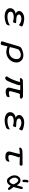

<svg xmlns="http://www.w3.org/2000/svg" viewBox="2328 -2996 843 5540"><g transform="rotate(90 2750.0 -226.5)"><path d="M696.3 -356Q707 -356 720.7 -374.8Q734.4 -393.6 739.7 -418Q741.2 -422.9 741.2 -427.7Q741.2 -432.6 740.7 -437.7Q740.2 -442.9 740.2 -445.3Q735.4 -453.1 712.6 -463.1Q689.9 -473.1 657.5 -481.9Q625 -490.7 587.6 -497.1Q550.3 -503.4 521 -503.4Q464.4 -503.4 423.3 -490.2Q368.7 -473.1 336.4 -440.9Q320.8 -425.8 312 -408.2Q298.3 -381.8 298.3 -356.4Q298.3 -331.1 312 -305.2Q325.7 -279.8 365.2 -259.8L378.9 -252.9L363.8 -251.5Q335 -248.5 308.6 -235.8Q268.1 -216.3 243.2 -180.7Q234.9 -168.9 228.5 -155.3Q216.3 -128.9 216.3 -97.7Q216.3 -53.2 239.3 -22.9Q262.7 7.3 296.6 25.9Q330.6 44.4 370.1 52.7Q409.7 61 441.4 61Q516.1 61 571.8 47.9Q627.4 34.7 661.1 20.5Q688 7.3 701.2 -21.2Q714.4 -49.8 714.4 -80.1Q714.4 -83.5 711.4 -86.4Q710.4 -87.4 709.5 -87.4Q708.5 -87.4 708 -86.9Q702.1 -85.4 689.9 -78.4Q677.7 -71.3 671.4 -67.6Q665 -64 661.6 -62.5Q624.5 -43.5 564 -29.8Q515.1 -19 457.3 -19Q399.4 -19 359.9 -41Q318.8 -64 318.8 -110.4Q318.8 -134.3 332 -151.9Q356.4 -185.1 414.6 -195.8Q441.9 -200.7 472.2 -200.7Q502.4 -200.7 533.2 -196.8Q564.5 -192.9 591.3 -182.6Q597.2 -181.2 603.3 -180.2Q609.4 -179.2 610.4 -179.2Q616.2 -179.2 622.6 -187.5Q635.7 -205.1 645 -235.8Q648.9 -247.6 648.9 -252.4Q648.9 -257.3 645.8 -260.5Q642.6 -263.7 635.3 -265.6Q619.1 -271 597.2 -272.5Q575.2 -273.9 561.5 -273.9Q547.9 -273.9 543 -273.9Q538.1 -273.9 533.7 -274.4Q524.9 -274.9 519 -275.9Q443.4 -282.2 416.5 -309.1Q408.2 -317.4 404.3 -328.1Q398.9 -341.8 398.9 -357.4Q399.4 -373.5 413.6 -386.7Q438 -409.2 484.9 -417.5Q507.3 -421.4 529.3 -421.4Q567.4 -419.4 609.9 -405.3Q628.9 -398.4 644.3 -389.9Q659.7 -381.3 669.9 -373Q680.2 -364.7 686.5 -360.4Q692.9 -356 696.3 -356Z M1174.3 127.9Q1172.9 133.8 1172.9 139.2Q1172.9 155.3 1190.4 164.1Q1210.9 174.3 1246.1 174.3Q1260.7 174.3 1268.1 166.3Q1275.4 158.2 1281.5 135.7Q1287.6 113.3 1295.4 75.7Q1303.2 38.1 1321.8 -22.9L1326.2 -20.5Q1355 -5.4 1396.5 3.9Q1438 13.2 1481.4 13.2Q1573.2 13.2 1650.4 -38.1Q1675.8 -55.2 1697.8 -77.1Q1737.3 -116.7 1760.5 -168.7Q1783.7 -220.7 1783.7 -280.3Q1783.7 -314.9 1771.5 -350.1Q1759.8 -385.3 1734.6 -414.1Q1709.5 -442.9 1669.2 -460.9Q1628.9 -479 1571.3 -479Q1536.6 -479 1499 -469.7Q1443.8 -456.5 1399.9 -436.5Q1386.2 -430.2 1371.6 -421.9Q1353.5 -411.6 1349.1 -405.8L1348.6 -404.8Q1346.2 -403.8 1344.2 -401.4Q1334.5 -391.6 1313 -333.5Q1294.9 -282.2 1277.8 -216.8Q1239.7 -77.6 1212.9 5.9Q1186 89.4 1174.3 127.9ZM1484.4 -388.7Q1524.9 -404.8 1564.5 -404.8Q1585.4 -404.8 1607.9 -398.9Q1653.8 -386.2 1674.3 -342.8Q1685.1 -320.3 1685.1 -287.1Q1685.1 -246.6 1671.9 -206.5Q1658.2 -166.5 1630.4 -134.8Q1602.5 -103 1560.1 -83.5Q1517.6 -64 1460.9 -64Q1419.4 -64 1392.6 -71Q1365.7 -78.1 1341.8 -90.8L1338.4 -92.3Q1348.1 -128.9 1354.7 -156Q1361.3 -183.1 1366 -200.4Q1370.6 -217.8 1375 -233.9Q1384.3 -267.1 1393.3 -294.9Q1402.3 -322.8 1410.2 -340.3Q1439.5 -371.6 1484.4 -388.7Z M2528.3 -469.2Q2427.7 -469.2 2298.8 -463.4Q2290 -463.4 2268.6 -451.7Q2248 -440.4 2235.8 -413.1Q2235.8 -409.2 2234.9 -405.8Q2233.9 -402.3 2233.6 -401.1Q2233.4 -399.9 2233.4 -399.4Q2233.4 -391.6 2241.2 -385.3Q2247.1 -380.4 2262.2 -376.5Q2278.3 -378.4 2295.7 -380.4Q2313 -382.3 2349.1 -384.8Q2338.4 -335.9 2318.8 -280.8Q2277.8 -161.6 2231.4 -77.1Q2208 -34.2 2190.4 -13.2Q2185.5 -1.5 2185.5 9.3Q2185.5 22 2195.3 31.7Q2208 44.4 2233.4 44.4Q2255.4 44.4 2271.5 33.2Q2301.8 11.2 2319.8 -31.2Q2328.1 -50.8 2335 -65.4Q2355.5 -110.4 2375 -159.2Q2407.7 -242.2 2432.6 -323.2Q2441.9 -352.1 2441.9 -358.4Q2441.9 -362.3 2440.4 -365.2Q2437.5 -370.6 2424.8 -388.2H2433.6Q2444.3 -388.2 2452.6 -388.7Q2466.8 -389.2 2475.3 -389.2Q2483.9 -389.2 2484.9 -389.2Q2485.8 -389.2 2486.6 -389.2Q2487.3 -389.2 2488 -389.2Q2488.8 -389.2 2489.7 -389.2Q2490.7 -389.2 2491.7 -389.2Q2492.7 -389.2 2493.9 -389.2Q2495.1 -389.2 2496.1 -388.9Q2497.1 -388.7 2498 -388.7Q2500.5 -388.7 2504.9 -388.7Q2515.6 -388.2 2529.8 -388.2Q2543.9 -388.2 2553.7 -387.7Q2570.3 -387.2 2579.1 -387.2H2584.5Q2567.9 -297.9 2541.5 -203.6Q2518.6 -122.6 2512.2 -95.7Q2510.3 -85.4 2509.3 -76.7L2507.3 -59.6Q2507.3 -18.6 2538.6 6.8Q2569.8 32.7 2631.8 32.7Q2659.7 32.7 2691.4 25.9Q2723.1 19 2751 6.8Q2770 -3.9 2776.9 -24.7Q2783.7 -45.4 2783.7 -69.3Q2783.7 -79.6 2781.2 -79.6Q2780.8 -79.6 2776.9 -79.1Q2772.9 -78.6 2763.2 -78.6Q2692.9 -59.1 2659.2 -59.1Q2639.6 -59.1 2626 -65.9Q2610.8 -73.2 2610.8 -95.7Q2610.8 -107.9 2618.2 -139.2Q2636.7 -215.8 2670.4 -329.1Q2671.9 -335 2674.8 -339.4Q2680.2 -349.1 2685.1 -354.5Q2691.9 -362.8 2695.3 -366.7Q2694.3 -369.6 2689.9 -374L2682.1 -382.8L2693.8 -381.3Q2728.5 -377 2748.8 -377Q2769 -377 2782.2 -378.9Q2810.1 -384.3 2820.8 -395Q2829.1 -402.8 2829.1 -411.6Q2829.1 -420.9 2823.2 -431.2Q2819.8 -437 2818.6 -438.2Q2817.4 -439.5 2816.7 -440.4Q2815.9 -441.4 2815.2 -442.1Q2814.5 -442.9 2813.5 -443.4Q2804.7 -450.7 2793.2 -456.3Q2781.7 -461.9 2772 -464.6Q2762.2 -467.3 2755.9 -467.3Q2743.2 -467.3 2723.6 -466.8Q2704.1 -466.3 2683.1 -466.3Q2662.1 -466.3 2624.5 -467.8Q2586.9 -469.2 2528.3 -469.2Z M3696.3 -356Q3707 -356 3720.7 -374.8Q3734.4 -393.6 3739.7 -418Q3741.2 -422.9 3741.2 -427.7Q3741.2 -432.6 3740.7 -437.7Q3740.2 -442.9 3740.2 -445.3Q3735.4 -453.1 3712.6 -463.1Q3689.9 -473.1 3657.5 -481.9Q3625 -490.7 3587.6 -497.1Q3550.3 -503.4 3521 -503.4Q3464.4 -503.4 3423.3 -490.2Q3368.7 -473.1 3336.4 -440.9Q3320.8 -425.8 3312 -408.2Q3298.3 -381.8 3298.3 -356.4Q3298.3 -331.1 3312 -305.2Q3325.7 -279.8 3365.2 -259.8L3378.9 -252.9L3363.8 -251.5Q3335 -248.5 3308.6 -235.8Q3268.1 -216.3 3243.2 -180.7Q3234.9 -168.9 3228.5 -155.3Q3216.3 -128.9 3216.3 -97.7Q3216.3 -53.2 3239.3 -22.9Q3262.7 7.3 3296.6 25.9Q3330.6 44.4 3370.1 52.7Q3409.7 61 3441.4 61Q3516.1 61 3571.8 47.9Q3627.4 34.7 3661.1 20.5Q3688 7.3 3701.2 -21.2Q3714.4 -49.8 3714.4 -80.1Q3714.4 -83.5 3711.4 -86.4Q3710.4 -87.4 3709.5 -87.4Q3708.5 -87.4 3708 -86.9Q3702.1 -85.4 3689.9 -78.4Q3677.7 -71.3 3671.4 -67.6Q3665 -64 3661.6 -62.5Q3624.5 -43.5 3564 -29.8Q3515.1 -19 3457.3 -19Q3399.4 -19 3359.9 -41Q3318.8 -64 3318.8 -110.4Q3318.8 -134.3 3332 -151.9Q3356.4 -185.1 3414.6 -195.8Q3441.9 -200.7 3472.2 -200.7Q3502.4 -200.7 3533.2 -196.8Q3564.5 -192.9 3591.3 -182.6Q3597.2 -181.2 3603.3 -180.2Q3609.4 -179.2 3610.4 -179.2Q3616.2 -179.2 3622.6 -187.5Q3635.7 -205.1 3645 -235.8Q3648.9 -247.6 3648.9 -252.4Q3648.9 -257.3 3645.8 -260.5Q3642.6 -263.7 3635.3 -265.6Q3619.1 -271 3597.2 -272.5Q3575.2 -273.9 3561.5 -273.9Q3547.9 -273.9 3543 -273.9Q3538.1 -273.9 3533.7 -274.4Q3524.9 -274.9 3519 -275.9Q3443.4 -282.2 3416.5 -309.1Q3408.2 -317.4 3404.3 -328.1Q3398.9 -341.8 3398.9 -357.4Q3399.4 -373.5 3413.6 -386.7Q3438 -409.2 3484.9 -417.5Q3507.3 -421.4 3529.3 -421.4Q3567.4 -419.4 3609.9 -405.3Q3628.9 -398.4 3644.3 -389.9Q3659.7 -381.3 3669.9 -373Q3680.2 -364.7 3686.5 -360.4Q3692.9 -356 3696.3 -356Z M4645 -68.8Q4642.6 -77.1 4639.2 -77.1Q4638.7 -77.1 4638.7 -77.1Q4632.3 -76.2 4625 -72.3Q4567.9 -45.4 4515.6 -45.4Q4489.3 -45.4 4470.2 -54.7Q4449.7 -64.5 4449.7 -89.8Q4449.7 -103 4453.6 -124.8Q4457.5 -146.5 4463.9 -169.9Q4477.5 -220.2 4489.7 -255.4L4522.9 -353Q4521.5 -355.5 4521 -356Q4517.6 -358.9 4493.2 -376.5H4506.8Q4597.7 -376.5 4674.3 -372.1L4715.8 -369.6Q4737.3 -369.6 4750 -384.3Q4756.8 -391.6 4759.8 -402.8Q4761.2 -407.2 4761.2 -413.6Q4761.2 -418.9 4759.3 -426.8Q4755.9 -441.9 4746.3 -449.2Q4736.8 -456.5 4731.4 -456.5Q4706.1 -456.5 4672.9 -455.6Q4639.6 -454.6 4589.4 -454.6Q4539.1 -454.6 4471.2 -454.1Q4403.3 -453.6 4335.9 -450.7Q4316.4 -450.7 4299.3 -443.8Q4264.2 -430.7 4246.6 -407.7Q4238.8 -397.9 4237.8 -389.6Q4237.8 -386.7 4238.3 -382.3Q4240.7 -369.1 4252 -362.3Q4255.9 -359.9 4263.2 -359.9Q4264.6 -359.9 4267.1 -359.9Q4300.3 -368.2 4340.8 -371.1Q4360.8 -372.6 4376 -373Q4401.4 -374.5 4424.3 -376Q4418.5 -340.8 4408.2 -299.3Q4386.7 -213.4 4372.1 -161.1Q4358.4 -111.3 4354.5 -94.7Q4350.6 -78.1 4350.6 -62.5Q4350.6 -46.9 4355.5 -33.2Q4365.7 -7.3 4385.3 8.8Q4405.3 25.4 4433.1 32.7Q4461.4 40.5 4492.2 40.5Q4514.6 40.5 4541.5 38.1Q4568.4 35.6 4591.3 24.9Q4614.3 14.2 4629.9 -7.8Q4645 -29.3 4645 -68.8Z M5182.6 -396.5Q5162.6 -396.5 5146 -390.9Q5129.4 -385.3 5116.7 -377.4Q5103 -368.7 5090.8 -356.4Q5053.2 -316.9 5043.5 -267.6Q5039.6 -248 5039.6 -225.1Q5039.6 -203.1 5043 -184.1Q5049.3 -148.9 5062.7 -123Q5076.2 -97.2 5090.8 -74.7Q5105 -52.7 5128.9 -31.2Q5152.3 -10.3 5186 -6.3Q5191.9 -5.9 5197.3 -5.9Q5221.2 -5.9 5241.7 -12.7Q5267.1 -20.5 5296.6 -50Q5326.2 -79.6 5338.9 -108.4L5341.8 -114.7Q5401.4 -41 5419.9 -34.7Q5422.4 -34.2 5424.8 -34.2Q5427.2 -34.2 5430.4 -34.4Q5433.6 -34.7 5437.5 -36.1Q5445.8 -38.1 5452.6 -43L5461.4 -60.5Q5461.9 -63.5 5461.9 -66.4Q5461.9 -69.3 5460.9 -74.2Q5459.5 -84.5 5452.6 -94.2L5375 -197.8Q5395 -252 5406.7 -309.6Q5418.5 -367.2 5436 -421.9Q5436.5 -424.3 5436.5 -427.5Q5436.5 -430.7 5435.5 -435.1Q5434.6 -444.3 5427.7 -452.6L5410.2 -461.4Q5407.7 -461.9 5405.3 -461.9Q5389.6 -461.9 5377.4 -453.1Q5360.4 -418.9 5353 -378.9Q5345.2 -337.9 5331.1 -298.3L5328.6 -290L5323.7 -297.4Q5295.4 -338.9 5269.8 -363.3Q5244.1 -387.7 5209 -394Q5195.3 -396.5 5182.6 -396.5ZM5201.2 -76.7Q5182.1 -76.7 5161.6 -97.7Q5141.1 -119.6 5127 -146.5Q5112.8 -173.3 5107.9 -207.5Q5106 -219.7 5106 -230.5Q5106 -250.5 5112.3 -266.1Q5121.1 -290.5 5137.2 -310.5Q5154.3 -331.5 5177.7 -331.5Q5204.6 -331.5 5234.9 -303.2Q5255.9 -284.2 5267.6 -257.8Q5281.2 -227.5 5300.8 -196.8Q5292 -165.5 5278.8 -137.7Q5265.1 -109.9 5240.7 -87.4Q5225.1 -78.6 5205.1 -76.7Q5203.1 -76.7 5201.2 -76.7ZM5168.5 -542.5Q5168.5 -516.6 5165.5 -491.7L5174.8 -466.3Q5187.5 -451.2 5202.6 -449.7L5221.2 -457Q5235.8 -470.2 5236.8 -488.3Q5235.8 -503.9 5235.8 -518.1Q5235.8 -563.5 5245.6 -595.7L5239.3 -614.7Q5226.6 -627.9 5210.4 -628.4L5191.9 -622.1Q5168 -598.6 5168 -566.4Z"/></g></svg>

Font: Bakudai
Style: Light
Weight: 300
Version: Version 1.48